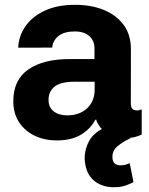

<svg xmlns="http://www.w3.org/2000/svg" viewBox="-20 -573 620 797"><path d="M216.3 9.9Q164.4 9.9 123.4 -9.9Q82.4 -29.8 58.8 -66.2Q35.2 -102.6 35.2 -152.7Q35.2 -241.8 98 -285Q160.9 -328.1 271 -327.8H372.2V-371.4Q372.2 -404.1 350.7 -423.3Q329.2 -442.5 290.5 -442.5Q246.8 -442.5 223 -423.7Q199.2 -404.8 196.7 -375.4L55.4 -375Q57.9 -425.1 86.6 -465.4Q115.4 -505.7 167.6 -529.5Q219.8 -553.3 291.9 -552.9Q356.5 -553.3 409.1 -532.5Q461.6 -511.7 492.5 -470.7Q523.4 -429.7 523.4 -368.3L523.1 -142.8Q523.1 -120.4 538 -116.3Q552.9 -112.2 565.3 -118.3H568.2V-14.2Q566.8 -14.2 549.4 -7.1Q532 0 498.2 0Q456.7 0 430.6 -16Q404.5 -32 392.2 -50.2Q380 -68.5 380 -75.3V-76H375.7Q356.2 -38.4 316.4 -14.2Q276.6 9.9 216.3 9.9ZM259.2 -94.1Q309.7 -94.1 341.3 -123.2Q372.9 -152.3 372.9 -201.7V-233.7H287.6Q230.1 -233.3 205.8 -212.9Q181.5 -192.5 181.5 -158.7Q181.5 -127.5 202.9 -110.8Q224.4 -94.1 259.2 -94.1ZM453.1 204.2Q405.9 204.2 374.1 179.9Q342.3 155.5 334.2 110.4Q325.6 67.1 344.3 23.8Q362.9 -19.5 409.8 -40.5L522.4 0.4Q489 16 467.7 34.1Q446.4 52.2 446.7 77.8Q446 113.3 481.2 113.3Q493.3 113.3 502.3 110.3Q511.4 107.2 518.5 104.8L534.1 182.9Q521 190.3 500.7 197.3Q480.5 204.2 453.1 204.2Z"/></svg>

Font: Inter Zeller
Style: Bold
Weight: 700
Designer: Rasmus Andersson; Joe Bland
Foundry: zeller
Version: Version 3.015;git-dec3a8cb1